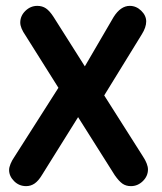

<svg xmlns="http://www.w3.org/2000/svg" viewBox="-20 -625 552 654"><path d="M179 -326 28 -89Q21 -79 16 -67Q11 -55 11 -46Q11 -25 28 -8Q45 9 69 9Q85 9 98 0Q111 -9 123 -29L246 -226L371 -28Q385 -8 397 0.5Q409 9 426 9Q449 9 466.5 -8Q484 -25 484 -48Q484 -57 479.5 -68.5Q475 -80 467 -92L335 -300L463 -508Q478 -532 478 -552Q478 -572 461 -588.5Q444 -605 422 -605Q391 -605 367 -567L269 -399L162 -568Q149 -588 136.5 -596.5Q124 -605 107 -605Q84 -605 66.5 -588Q49 -571 49 -548Q49 -530 67 -504Z"/></svg>

Font: Beiruti
Style: Bold
Weight: 700
Designer: Arlette Boutros
Foundry: Boutros
Version: Version 1.41